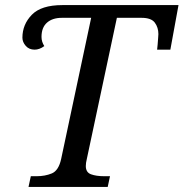

<svg xmlns="http://www.w3.org/2000/svg" viewBox="-20 -734 721 754"><path d="M92 0 101 -42H124Q157 -42 183.5 -53Q210 -64 220 -109L338 -664H223Q186 -664 164.5 -645Q143 -626 143 -589Q143 -570 154 -553Q135 -539 116 -539Q94 -539 81 -554Q68 -569 68 -586Q68 -638 105 -676Q142 -714 225 -714H681L649 -539H597Q598 -545 599 -558.5Q600 -572 601 -584.5Q602 -597 602 -600Q602 -626 588 -645Q574 -664 536 -664H439L321 -110Q317 -94 317 -82Q317 -57 337.5 -49.5Q358 -42 389 -42H412L403 0Z"/></svg>

Font: NotoSerif-Italic
Style: Regular
Weight: 400
Italic angle: -12°
Designer: Monotype Design Team
Foundry: Monotype Imaging Inc.
Version: Version 2.007; ttfautohint (v1.8) -l 8 -r 50 -G 200 -x 14 -D